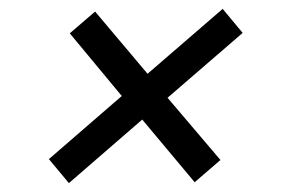

<svg xmlns="http://www.w3.org/2000/svg" viewBox="-20 -547 640 432"><path d="M135 -135 300 -278 418 -137 476 -187 357 -327 526 -473 481 -527 312 -381 194 -521 137 -472 254 -331 90 -189Z"/></svg>

Font: JetBrains Mono
Style: Italic
Weight: 400
Italic angle: -9°
Monospace: yes
Designer: Philipp Nurullin, Konstantin Bulenkov
Foundry: JetBrains
Version: Version 2.305